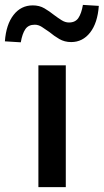

<svg xmlns="http://www.w3.org/2000/svg" viewBox="-70 -765 424 785"><path d="M87 0V-498H199V0ZM15 -592 -50 -596Q-45 -665 -14.5 -704Q16 -743 64 -743Q91 -743 111.5 -731Q132 -719 152 -703Q168 -691 182.5 -682Q197 -673 212 -673Q238 -673 250.5 -691.5Q263 -710 269 -745L334 -741Q329 -671 298.5 -632Q268 -593 221 -593Q194 -593 172.5 -605.5Q151 -618 132 -634Q115 -646 101 -655Q87 -664 72 -664Q46 -664 33.5 -645.5Q21 -627 15 -592Z"/></svg>

Font: Nunito Sans 7pt SemiBold
Style: Regular
Weight: 600
Designer: Vernon Adams
Foundry: Vernon Adams
Version: Version 3.101;gftools[0.9.27]